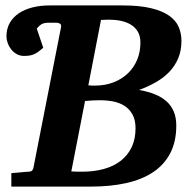

<svg xmlns="http://www.w3.org/2000/svg" viewBox="-20 -691 726 711"><path d="M651.9 -540Q651.9 -503.4 639.9 -475.1Q627.9 -446.8 606.9 -424.8Q585.9 -402.8 557.1 -386.5Q528.3 -370.1 495.1 -357.9Q527.8 -352.1 553.5 -341.8Q579.1 -331.5 596.7 -315.7Q614.3 -299.8 623.5 -277.8Q632.8 -255.9 632.8 -226.1Q632.8 -166.5 610.4 -123.5Q587.9 -80.6 546.6 -53.2Q505.4 -25.9 447 -12.9Q388.7 0 316.9 0H22V-49.8Q34.2 -50.8 45.4 -51.8Q56.6 -52.7 65.4 -53.7Q75.7 -54.7 85 -55.2Q92.8 -55.2 97.2 -57.9Q101.6 -60.5 104 -70.8L206.1 -590.8Q207.5 -600.1 201.9 -603.5Q196.3 -606.9 188 -606.9H161.1Q144.5 -606.9 135.3 -602.1Q126 -597.2 116.2 -585L140.1 -514.2Q128.9 -504.4 120.6 -498.5Q112.3 -492.7 104.2 -489.5Q96.2 -486.3 87.9 -485.1Q79.6 -483.9 68.8 -483.9Q53.2 -483.9 41.3 -491Q29.3 -498 21 -508.8Q12.7 -519.5 8.3 -532.2Q3.9 -544.9 3.9 -556.2Q3.9 -584.5 16.1 -606Q28.3 -627.4 49.8 -641.8Q71.3 -656.2 100.3 -663.6Q129.4 -670.9 163.1 -670.9H434.1Q497.6 -670.9 539.6 -660.6Q581.5 -650.4 606.4 -632.8Q631.3 -615.2 641.6 -591.3Q651.9 -567.4 651.9 -540ZM481.9 -215.8Q481.9 -246.6 470.9 -266.6Q460 -286.6 441.7 -298.6Q423.3 -310.5 399.7 -315.2Q376 -319.8 350.1 -319.8Q337.4 -319.8 323 -319.1Q308.6 -318.4 294.9 -316.9L244.1 -56.2Q254.4 -55.2 265.1 -55.2H284.2Q328.1 -55.2 364.5 -65.2Q400.9 -75.2 427 -95.5Q453.1 -115.7 467.5 -145.8Q481.9 -175.8 481.9 -215.8ZM500 -533.2Q500 -557.1 490.5 -573.5Q481 -589.8 464.8 -599.6Q448.7 -609.4 427.7 -613.8Q406.7 -618.2 383.8 -618.2Q376.5 -618.2 368.7 -617.7Q360.8 -617.2 354 -617.2L307.1 -375Q314.5 -374 321.8 -374H332Q369.1 -374 400.1 -386Q431.2 -397.9 453.4 -419.2Q475.6 -440.4 487.8 -469.5Q500 -498.5 500 -533.2Z"/></svg>

Font: Charis SIL Afr
Style: Bold Italic
Weight: 700
Italic angle: -11°
Foundry: SIL International
Version: Version 5.000